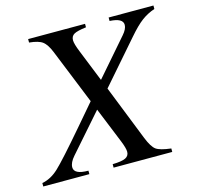

<svg xmlns="http://www.w3.org/2000/svg" viewBox="-126 -755 879 857"><g transform="rotate(-15 313.0 -326.5)"><path d="M655 -653V-637Q622 -626 594.5 -605.5Q567 -585 530 -542L361 -348L462 -93Q480 -48 498 -35Q516 -22 567 -16V0H296V-16Q339 -17 356 -25.5Q373 -34 373 -53Q373 -69 359 -104L292 -269L141 -97Q118 -71 118 -49Q118 -16 184 -16V0H-29V-16Q11 -23 47 -56.5Q83 -90 191 -216L274 -313L171 -568Q156 -605 137.5 -619Q119 -633 76 -637V-653H339V-637Q298 -632 283 -623.5Q268 -615 268 -596Q268 -579 284 -540L343 -393L488 -560Q509 -584 509 -603Q509 -634 448 -637V-653Z"/></g></svg>

Font: STIX
Style: Italic
Weight: 400
Italic angle: -16.33°
Designer: MicroPress Inc., with final additions and corrections provided by Coen Hoffman, Elsevier (retired)
Version: Version 1.1.1